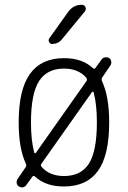

<svg xmlns="http://www.w3.org/2000/svg" viewBox="-20 -775 540 808"><path d="M266.6 -724.6Q288.1 -754.9 324.2 -754.9Q335 -754.9 339.4 -745.1Q343.8 -735.4 336.9 -726.6L241.2 -610.4Q226.6 -590.8 199.2 -589.8Q191.4 -589.8 187 -597.7Q182.6 -605.5 186.5 -612.3ZM249 -486.3Q177.7 -486.3 144 -433.1Q110.4 -379.9 110.4 -259.8Q110.4 -183.6 124 -132.8Q125 -130.9 127.4 -130.4Q129.9 -129.9 130.9 -131.8L343.8 -433.6Q348.6 -439.5 342.8 -448.2Q309.6 -486.3 249 -486.3ZM374 -386.7Q373 -388.7 371.1 -389.2Q369.1 -389.6 367.2 -387.7L154.3 -85.9Q149.4 -80.1 155.3 -72.3Q189.5 -34.2 249 -34.2Q321.3 -34.2 354.5 -86.9Q387.7 -139.6 387.7 -259.8Q387.7 -335.9 374 -386.7ZM53.7 -21.5 87.9 -71.3Q92.8 -77.1 88.9 -85.9Q58.6 -150.4 58.6 -259.8Q58.6 -398.4 106.4 -464.4Q154.3 -530.3 249 -530.3Q326.2 -530.3 371.1 -488.3Q377 -482.4 381.8 -489.3L408.2 -525.4Q413.1 -532.2 422.4 -533.7Q431.6 -535.2 439.5 -530.3Q447.3 -525.4 448.2 -515.6Q449.2 -505.9 444.3 -499L410.2 -449.2Q406.2 -443.4 409.2 -433.6Q439.5 -369.1 439.5 -259.8Q439.5 -121.1 392.1 -55.7Q344.7 9.8 249 9.8Q171.9 9.8 127 -32.2Q121.1 -38.1 116.2 -31.2L89.8 4.9Q85 11.7 76.2 13.2Q67.4 14.6 59.6 9.8Q51.8 4.9 50.3 -4.4Q48.8 -13.7 53.7 -21.5Z"/></svg>

Font: Rounded-X Mgen+ 1m light
Style: Regular
Weight: 200
Designer: [Source Han Sans]
Ryoko NISHIZUKA  (kana & ideographs); Paul D. Hunt (Latin, Greek & Cyrillic); Wenlong ZHANG  (bopomofo
Version: Version 1.059.20150602